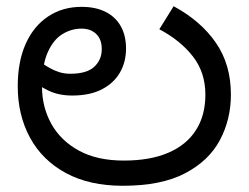

<svg xmlns="http://www.w3.org/2000/svg" viewBox="-20 -585 799 617"><path d="M375 12Q267 12 191.5 -29Q116 -70 76.5 -142.5Q37 -215 37 -308Q37 -387 62.5 -444Q88 -501 134.5 -532Q181 -563 242 -563Q287 -563 319 -547Q351 -531 368 -501Q385 -471 385 -429Q385 -386 365.5 -352Q346 -318 307.5 -298Q269 -278 212 -278Q190 -278 171 -282Q152 -286 136.5 -293.5Q121 -301 108 -309L118 -380Q128 -373 141.5 -365.5Q155 -358 171 -353Q187 -348 206 -348Q259 -348 283 -370.5Q307 -393 307 -427Q307 -459 289 -476Q271 -493 242 -493Q209 -493 180 -475Q151 -457 133 -416Q115 -375 115 -306Q115 -241 145 -187Q175 -133 233.5 -101Q292 -69 378 -69Q462 -69 520.5 -94Q579 -119 609.5 -166.5Q640 -214 640 -281Q640 -352 600 -403.5Q560 -455 492 -491L538 -565Q625 -518 673.5 -448Q722 -378 722 -281Q722 -201 686.5 -134.5Q651 -68 574.5 -28Q498 12 375 12Z"/></svg>

Font: ukannada25
Style: Book
Weight: 400
Designer: Jelle Bosma - Monotype Design Team
Foundry: Monotype Imaging Inc.
Version: Version 2.003